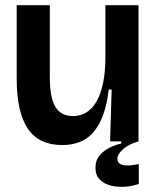

<svg xmlns="http://www.w3.org/2000/svg" viewBox="-20 -542 601 736"><path d="M218 14Q129 14 86.5 -49Q44 -112 44 -241V-522H171V-246Q171 -167 192.5 -132Q214 -97 260 -97Q288 -97 311 -111Q334 -125 350 -153Q366 -181 375 -223Q384 -265 384 -322V-522H511V-240V0H402L408 -199H397Q388 -125 365.5 -78Q343 -31 307 -8.5Q271 14 218 14ZM512 163Q490 171 461.5 173.5Q433 176 407 170Q381 164 363.5 147.5Q346 131 346 101Q346 72 362.5 53Q379 34 402.5 23Q426 12 445 8V-9L511 -10V0Q472 11 451 30.5Q430 50 430 66Q430 79 438.5 85Q447 91 460.5 92Q474 93 488 91Q502 89 512 87Z"/></svg>

Font: Bricolage Grotesque 72pt SemiBold
Style: Regular
Weight: 600
Version: Version 1.001;gftools[0.9.33.dev8+g029e19f]